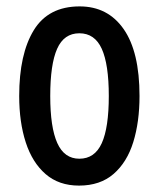

<svg xmlns="http://www.w3.org/2000/svg" viewBox="-20 -570 496 600"><path d="M416 -270Q416 -189 396.5 -126Q377 -63 335 -26.5Q293 10 227 10Q164 10 122.5 -26Q81 -62 60.5 -125Q40 -188 40 -270Q40 -401 85.5 -475.5Q131 -550 229 -550Q317 -550 366.5 -479Q416 -408 416 -270ZM137 -270Q137 -172 159 -123Q181 -74 228 -74Q276 -74 298 -122.5Q320 -171 320 -270Q320 -369 298 -417.5Q276 -466 228 -466Q180 -466 158.5 -417.5Q137 -369 137 -270Z"/></svg>

Font: Noto Sans Gujarati UI ExtraCondensed Medium
Style: Regular
Weight: 500
Width: 2
Designer: Jelle Bosma - Monotype Design Team, Universal Thirst
Foundry: Monotype Imaging Inc.
Version: Version 2.106; ttfautohint (v1.8.4.7-5d5b)